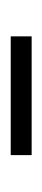

<svg xmlns="http://www.w3.org/2000/svg" viewBox="123 -778 80 367"><g transform="rotate(-90 163.5 -595.0)"><path d="M50 -575V-615H277V-575Z"/></g></svg>

Font: Baskervville
Style: Regular
Weight: 400
Designer: Alexis Faudot, Rémi Forte, Morgane Pierson, Rafael Ribas, Tanguy Vanlaeys, Rosalie Wagner, Thomas Huot-Marchand
Foundry: ANRT
Version: Version 1.100